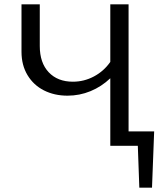

<svg xmlns="http://www.w3.org/2000/svg" viewBox="-20 -678 762 893"><path d="M687 195H628L621 0H493V-314Q452 -275 401 -254Q350 -233 294 -233Q233 -233 184.5 -257.5Q136 -282 108 -328.5Q80 -375 80 -437V-658H165V-464Q165 -386 206.5 -342Q248 -298 319 -298Q371 -298 417 -322.5Q463 -347 493 -390V-658H578V-67H697Z"/></svg>

Font: Ysabeau Infant Medium
Style: Regular
Weight: 500
Designer: Christian Thalmann (Catharsis Fonts)
Version: Version 0.003